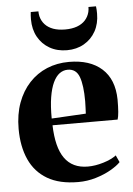

<svg xmlns="http://www.w3.org/2000/svg" viewBox="-55 -809 595 862"><g transform="rotate(-5 243.0 -378.5)"><path d="M263 11.5Q178.5 11.5 124 -20.5Q69.5 -52.5 43 -111.2Q16.5 -170 16.5 -249.5Q16.5 -315 35.5 -366.8Q54.5 -418.5 88.5 -455Q122.5 -491.5 168 -510.5Q213.5 -529.5 267.5 -529.5Q362 -529.5 415.5 -481.5Q469 -433.5 470.5 -342.5Q470.5 -309.5 468.8 -287.2Q467 -265 463 -252.5H169.5Q171 -203 180.2 -165.8Q189.5 -128.5 207 -103.8Q224.5 -79 250.8 -66.5Q277 -54 312 -54Q345 -54 382 -65.2Q419 -76.5 440.5 -93L455 -61.5Q440 -45.5 410.2 -28.5Q380.5 -11.5 342.2 0Q304 11.5 263 11.5ZM168.5 -283 323 -291.5Q324 -306 324.2 -319.5Q324.5 -333 325 -347.5Q325 -419.5 311 -457.2Q297 -495 259 -495Q239 -495 222.2 -482.8Q205.5 -470.5 193.2 -444.5Q181 -418.5 174.5 -378.5Q168 -338.5 168.5 -283ZM264 -582.5Q220 -582.5 186.2 -601.8Q152.5 -621 133.5 -655.2Q114.5 -689.5 114.5 -734.5Q114.5 -744.5 115 -752.2Q115.5 -760 116.5 -767.5H151Q151 -762.5 151.5 -756.8Q152 -751 153.5 -745Q159 -723.5 173.2 -708Q187.5 -692.5 210.2 -684.2Q233 -676 264 -676Q294.5 -676 317.2 -684.2Q340 -692.5 354.2 -708Q368.5 -723.5 374 -745Q375.5 -751 376 -756.8Q376.5 -762.5 376.5 -767.5H410.5Q411.5 -760 412 -752.2Q412.5 -744.5 412.5 -734.5Q412.5 -689.5 393.5 -655.2Q374.5 -621 341 -601.8Q307.5 -582.5 264 -582.5Z"/></g></svg>

Font: Merriweather 120pt
Style: Bold
Weight: 700
Designer: Eben Sorkin
Foundry: Eben Sorkin
Version: Version 2.100